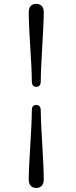

<svg xmlns="http://www.w3.org/2000/svg" viewBox="-20 -796 384 972"><path d="M186.5 -387Q186.5 -371 181 -363.8Q175.5 -356.5 163.5 -356.5Q152.5 -356.5 146.8 -363.8Q141 -371 141 -387Q141 -417.5 138.8 -462.2Q136.5 -507 133.2 -557.2Q130 -607.5 127.8 -654.2Q125.5 -701 125.5 -734.5Q125.5 -754 135.2 -765.2Q145 -776.5 163.5 -776.5Q182 -776.5 191.8 -765.2Q201.5 -754 201.5 -734.5Q201.5 -704.5 199.2 -658.5Q197 -612.5 194 -562Q191 -511.5 188.8 -465Q186.5 -418.5 186.5 -387ZM141 -234Q141 -250.5 146.2 -257.5Q151.5 -264.5 163.5 -264.5Q175 -264.5 180.8 -257.2Q186.5 -250 186.5 -234Q186.5 -204 188.8 -159Q191 -114 194 -64Q197 -14 199.2 32.8Q201.5 79.5 201.5 113.5Q201.5 132.5 191.8 144Q182 155.5 163.5 155.5Q145 155.5 135.2 144Q125.5 132.5 125.5 113.5Q125.5 83.5 127.8 37.8Q130 -8 133.2 -59Q136.5 -110 138.8 -156.2Q141 -202.5 141 -234Z"/></svg>

Font: Fraunces 11pt
Style: Regular
Weight: 400
Version: Version 1.000;[b76b70a41]